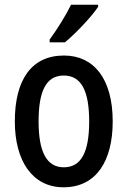

<svg xmlns="http://www.w3.org/2000/svg" viewBox="-20 -786 542 816"><path d="M397 -757V-766H282C260 -721 226 -666 191 -618V-606H256C301 -643 371 -717 397 -757ZM459 -270C459 -452 378 -550 252 -550C113 -550 43 -446 43 -270C43 -102 118 10 250 10C390 10 459 -103 459 -270ZM144 -270C144 -399 176 -465 251 -465C326 -465 359 -399 359 -270C359 -141 326 -75 251 -75C177 -75 144 -143 144 -270Z"/></svg>

Font: Noto Sans Gurmukhi UI Condensed Medium
Style: Regular
Weight: 500
Width: 3
Designer: Jelle Bosma - Monotype Design Team
Foundry: Monotype Imaging Inc.
Version: Version 2.004